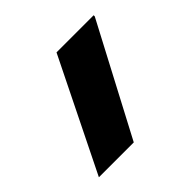

<svg xmlns="http://www.w3.org/2000/svg" viewBox="-70 -825 362 362"><g transform="rotate(45 111.5 -643.5)"><path d="M223 -539 0 -649V-748H3L223 -632Z"/></g></svg>

Font: DM Sans 36pt SemiBold
Style: Regular
Weight: 600
Designer: Colophon Foundry, Jonny Pinhorn
Foundry: Colophon Foundry
Version: Version 4.004;gftools[0.9.30]